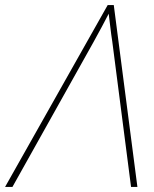

<svg xmlns="http://www.w3.org/2000/svg" viewBox="-68 -736 608 756"><path d="M-48 0 356 -716H380L473 0H448L374 -573Q370 -598 366.5 -628.5Q363 -659 360 -682Q349 -660 333.5 -631.5Q318 -603 300 -570L-19 0Z"/></svg>

Font: Noto Sans Disp Thin
Style: Italic
Weight: 100
Italic angle: -12°
Designer: Monotype Design Team
Foundry: Monotype Imaging Inc.
Version: Version 2.000;GOOG;noto-source:20170915:90ef993387c0